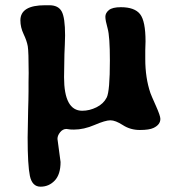

<svg xmlns="http://www.w3.org/2000/svg" viewBox="-20 -492 673 726"><path d="M197.3 33.2 209 120.6Q209 167.5 187 190.7Q165 213.9 133.3 213.9Q101.6 213.9 93 173.1Q84.5 132.3 84.5 28.3L86.4 -77.1L87.4 -112.3Q87.9 -129.9 87.9 -147.5V-181.6L88.4 -215.8Q88.4 -296.9 85 -317.1Q81.5 -337.4 69.3 -363Q57.1 -388.7 57.1 -415Q57.1 -472.2 150.4 -472.2H166.5Q200.2 -472.2 213.1 -449Q226.1 -425.8 226.1 -357.9Q226.1 -346.7 225.1 -322.8L223.6 -287.1Q222.2 -234.4 222.2 -200.2Q222.2 -73.2 291 -73.2Q318.4 -73.2 345 -86.4Q371.6 -99.6 383.5 -123.3Q395.5 -147 395.5 -263.2Q395.5 -354 387 -384.3Q378.4 -414.6 378.4 -428.7Q378.4 -442.9 391.8 -453.9Q405.3 -464.8 437 -464.8Q488.8 -464.8 509.5 -438.7Q530.3 -412.6 530.3 -335.4L529.3 -302.2V-268.6Q529.3 -197.3 548.8 -140.1Q552.2 -130.4 569.3 -92.3Q586.4 -54.2 586.4 -42.5Q586.4 -20.5 560.5 -8.3Q544.4 -0.5 508.8 -0.5Q473.1 -0.5 444.8 -18.8Q416.5 -37.1 397.5 -37.1Q378.4 -37.1 337.6 -19.5Q296.9 -2 259.8 -2L245.6 -2.4L231.4 -4.4Q217.3 -4.4 207.3 8.1Q197.3 20.5 197.3 33.2Z"/></svg>

Font: Averia Serif Libre
Style: Bold
Weight: 700
Version: Version 1.002